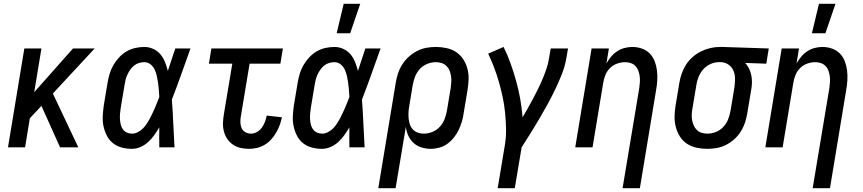

<svg xmlns="http://www.w3.org/2000/svg" viewBox="-20 -775 4540 1010"><path d="M392 0H296L198 -218L137 -153L112 0H22L108 -520H198L160 -290L364 -520H478L258 -283Z M674 8Q646 8 620 1Q594 -6 574 -22Q554 -38 542 -61.5Q530 -85 524.5 -111Q519 -137 520.5 -165Q522 -193 526 -221L546 -341Q550 -364 557 -387.5Q564 -411 576.5 -432.5Q589 -454 606.5 -473Q624 -492 645.5 -504.5Q667 -517 691 -522.5Q715 -528 739 -528Q764 -528 786.5 -517.5Q809 -507 824 -489Q839 -471 848 -448.5Q857 -426 863 -402Q873 -432 882.5 -461.5Q892 -491 902 -520H982Q958 -453 934 -385.5Q910 -318 884 -251Q889 -188 891.5 -125.5Q894 -63 898 0H818Q817 -26 817.5 -52.5Q818 -79 818 -105Q806 -85 792 -65Q778 -45 760 -28.5Q742 -12 719.5 -2Q697 8 674 8ZM675 -72Q690 -72 704.5 -79.5Q719 -87 730.5 -98Q742 -109 751 -122.5Q760 -136 767.5 -150Q775 -164 781.5 -178Q788 -192 794.5 -206.5Q801 -221 806.5 -235.5Q812 -250 818 -265Q817 -284 815.5 -302.5Q814 -321 811.5 -339Q809 -357 805 -375Q801 -393 793.5 -409Q786 -425 772 -436.5Q758 -448 739 -448Q725 -448 710.5 -443.5Q696 -439 684.5 -429.5Q673 -420 664.5 -407.5Q656 -395 650 -382Q644 -369 640.5 -355Q637 -341 635 -327L615 -207Q613 -193 611.5 -178Q610 -163 611 -148.5Q612 -134 615 -120.5Q618 -107 626 -95.5Q634 -84 647 -78Q660 -72 675 -72Z M1290 8Q1267 8 1245 3Q1223 -2 1205 -14.5Q1187 -27 1175 -45Q1163 -63 1157.5 -85Q1152 -107 1153 -130Q1154 -153 1158 -176L1202 -440H1079L1092 -520H1468L1455 -440H1293L1247 -163Q1244 -147 1244.5 -131Q1245 -115 1251 -101Q1257 -87 1271 -79.5Q1285 -72 1301 -72Q1317 -72 1332.5 -81Q1348 -90 1358 -104.5Q1368 -119 1374 -135Q1380 -151 1383 -167L1463 -158Q1459 -138 1451.5 -117.5Q1444 -97 1433 -78Q1422 -59 1407 -42Q1392 -25 1372.5 -13.5Q1353 -2 1332 3Q1311 8 1290 8Z M1674 8Q1646 8 1620 1Q1594 -6 1574 -22Q1554 -38 1542 -61.5Q1530 -85 1524.5 -111Q1519 -137 1520.5 -165Q1522 -193 1526 -221L1546 -341Q1550 -364 1557 -387.5Q1564 -411 1576.5 -432.5Q1589 -454 1606.5 -473Q1624 -492 1645.5 -504.5Q1667 -517 1691 -522.5Q1715 -528 1739 -528Q1764 -528 1786.5 -517.5Q1809 -507 1824 -489Q1839 -471 1848 -448.5Q1857 -426 1863 -402Q1873 -432 1882.5 -461.5Q1892 -491 1902 -520H1982Q1958 -453 1934 -385.5Q1910 -318 1884 -251Q1889 -188 1891.5 -125.5Q1894 -63 1898 0H1818Q1817 -26 1817.5 -52.5Q1818 -79 1818 -105Q1806 -85 1792 -65Q1778 -45 1760 -28.5Q1742 -12 1719.5 -2Q1697 8 1674 8ZM1675 -72Q1690 -72 1704.5 -79.5Q1719 -87 1730.5 -98Q1742 -109 1751 -122.5Q1760 -136 1767.5 -150Q1775 -164 1781.5 -178Q1788 -192 1794.5 -206.5Q1801 -221 1806.5 -235.5Q1812 -250 1818 -265Q1817 -284 1815.5 -302.5Q1814 -321 1811.5 -339Q1809 -357 1805 -375Q1801 -393 1793.5 -409Q1786 -425 1772 -436.5Q1758 -448 1739 -448Q1725 -448 1710.5 -443.5Q1696 -439 1684.5 -429.5Q1673 -420 1664.5 -407.5Q1656 -395 1650 -382Q1644 -369 1640.5 -355Q1637 -341 1635 -327L1615 -207Q1613 -193 1611.5 -178Q1610 -163 1611 -148.5Q1612 -134 1615 -120.5Q1618 -107 1626 -95.5Q1634 -84 1647 -78Q1660 -72 1675 -72ZM1751 -600 1788 -755H1875L1822 -600Z M1970 215 2062 -341Q2066 -365 2074 -389.5Q2082 -414 2096.5 -436.5Q2111 -459 2131 -477Q2151 -495 2174.5 -507Q2198 -519 2223 -523.5Q2248 -528 2272 -528Q2301 -528 2329 -522Q2357 -516 2379.5 -501Q2402 -486 2417 -463Q2432 -440 2439 -413Q2446 -386 2445 -357.5Q2444 -329 2439 -299L2419 -179Q2416 -157 2409.5 -135Q2403 -113 2393 -92Q2383 -71 2368 -52Q2353 -33 2334 -19Q2315 -5 2291.5 1.5Q2268 8 2246 8Q2221 8 2197 0.5Q2173 -7 2155.5 -23Q2138 -39 2128 -61Q2118 -83 2115 -108L2061 215ZM2209 -72Q2232 -72 2254.5 -81Q2277 -90 2293.5 -108Q2310 -126 2318.5 -148Q2327 -170 2331 -193L2351 -313Q2353 -328 2354 -344Q2355 -360 2352.5 -375.5Q2350 -391 2344.5 -404.5Q2339 -418 2328 -428.5Q2317 -439 2302.5 -443.5Q2288 -448 2273 -448Q2250 -448 2227.5 -439Q2205 -430 2188.5 -412Q2172 -394 2163.5 -372Q2155 -350 2151 -327L2133 -218Q2130 -202 2129 -185Q2128 -168 2129.5 -152Q2131 -136 2136 -121Q2141 -106 2151.5 -94.5Q2162 -83 2177.5 -77.5Q2193 -72 2209 -72Z M2598 215 2636 -13Q2643 -56 2642 -98Q2641 -140 2637 -181.5Q2633 -223 2624.5 -263Q2616 -303 2605 -342Q2594 -381 2579.5 -419Q2565 -457 2548 -493L2629 -528Q2650 -486 2666 -441Q2682 -396 2695 -349.5Q2708 -303 2716.5 -255Q2725 -207 2729 -158Q2744 -183 2758 -208Q2772 -233 2785.5 -258.5Q2799 -284 2811.5 -309.5Q2824 -335 2835 -361.5Q2846 -388 2855 -414.5Q2864 -441 2868 -468L2877 -520H2968L2959 -468Q2952 -427 2936 -386Q2920 -345 2901 -305.5Q2882 -266 2861 -227.5Q2840 -189 2817.5 -151Q2795 -113 2771.5 -75Q2748 -37 2724 0L2688 215Z M3255 215 3343 -313Q3345 -328 3346 -343.5Q3347 -359 3345 -374Q3343 -389 3338 -403Q3333 -417 3323 -427.5Q3313 -438 3298.5 -443Q3284 -448 3269 -448Q3248 -448 3226.5 -440.5Q3205 -433 3189 -417Q3173 -401 3164.5 -380Q3156 -359 3153 -338L3097 0H3006L3092 -520H3183L3170 -441Q3180 -459 3194 -476Q3208 -493 3226 -505Q3244 -517 3265 -522.5Q3286 -528 3306 -528Q3332 -528 3356.5 -519.5Q3381 -511 3398 -493.5Q3415 -476 3424 -452.5Q3433 -429 3436 -404Q3439 -379 3437.5 -352.5Q3436 -326 3431 -299L3346 215Z M3701 8Q3672 8 3644 2Q3616 -4 3593.5 -19Q3571 -34 3556.5 -57Q3542 -80 3535 -107Q3528 -134 3528.5 -162.5Q3529 -191 3534 -221L3554 -341Q3558 -365 3566.5 -389Q3575 -413 3589 -435Q3603 -457 3623.5 -475Q3644 -493 3667.5 -504.5Q3691 -516 3716 -522Q3741 -528 3765 -528H3781L4024 -520L4011 -440L3900 -444Q3913 -430 3921 -413Q3929 -396 3932.5 -377.5Q3936 -359 3935.5 -339Q3935 -319 3931 -299L3911 -179Q3907 -155 3899 -130.5Q3891 -106 3877 -83.5Q3863 -61 3843 -43Q3823 -25 3799.5 -13Q3776 -1 3750.5 3.5Q3725 8 3701 8ZM3701 -72Q3724 -72 3746.5 -81Q3769 -90 3785.5 -108Q3802 -126 3810.5 -148Q3819 -170 3823 -193L3843 -313Q3846 -335 3846.5 -357.5Q3847 -380 3839.5 -400Q3832 -420 3815 -433Q3798 -446 3776 -448H3761Q3739 -448 3717 -438Q3695 -428 3679.5 -410.5Q3664 -393 3655 -371Q3646 -349 3643 -327L3623 -207Q3620 -192 3619 -176Q3618 -160 3620.5 -144.5Q3623 -129 3629 -115.5Q3635 -102 3645.5 -91.5Q3656 -81 3671 -76.5Q3686 -72 3701 -72Z M4255 215 4343 -313Q4345 -328 4346 -343.5Q4347 -359 4345 -374Q4343 -389 4338 -403Q4333 -417 4323 -427.5Q4313 -438 4298.5 -443Q4284 -448 4269 -448Q4248 -448 4226.5 -440.5Q4205 -433 4189 -417Q4173 -401 4164.5 -380Q4156 -359 4153 -338L4097 0H4006L4092 -520H4183L4170 -441Q4180 -459 4194 -476Q4208 -493 4226 -505Q4244 -517 4265 -522.5Q4286 -528 4306 -528Q4332 -528 4356.5 -519.5Q4381 -511 4398 -493.5Q4415 -476 4424 -452.5Q4433 -429 4436 -404Q4439 -379 4437.5 -352.5Q4436 -326 4431 -299L4346 215ZM4251 -600 4288 -755H4375L4322 -600Z"/></svg>

Font: Iosevka Medium
Style: Italic
Weight: 500
Italic angle: -9°
Monospace: yes
Designer: Belleve Invis
Foundry: Belleve Invis
Version: Version 32.5.0; ttfautohint (v1.8.4)